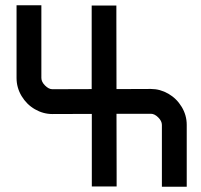

<svg xmlns="http://www.w3.org/2000/svg" viewBox="-20 -706 760 725"><path d="M326.7 -2V-48.8V-275.9Q269 -275.9 177.7 -275.4Q143.1 -275.4 111.8 -293.5Q80.6 -311.5 61.5 -343.3Q42.5 -375 42.5 -411.6V-686H136.2V-411.6Q136.2 -397 150.1 -383.1Q164.1 -369.1 177.7 -369.1Q269 -369.1 326.2 -369.6V-638.2V-685.1H419.4V-638.7Q419.4 -547.4 419.9 -369.6Q473.1 -369.6 549.8 -370.1Q584.5 -370.1 615.7 -352.1Q647 -334 666 -302.5Q685.1 -271 685.1 -234.4V-1H591.3V-234.4Q591.3 -249 577.4 -262.7Q563.5 -276.4 549.8 -276.4H419.9Q419.9 -129.9 420.4 -48.8V-2Z"/></svg>

Font: GokturkKurgu
Style: Regular
Weight: 400
Designer: facebook.com/biligbitig
Foundry: facebook.com/biligbitig
Version: Version 1.0